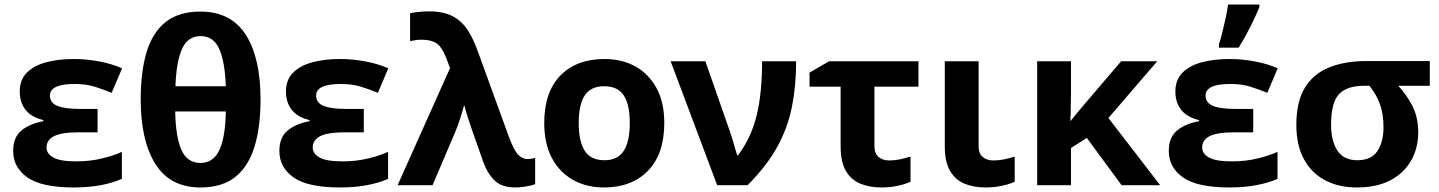

<svg xmlns="http://www.w3.org/2000/svg" viewBox="-20 -816 6340 846"><path d="M410 -336V-233H328Q251 -233 218 -216Q185 -199 185 -166Q185 -139 215 -122Q245 -105 316 -105Q377 -105 430 -118Q483 -131 517 -147V-28Q480 -11 426 -0.5Q372 10 305 10Q164 10 101 -34Q38 -78 38 -151Q38 -211 74.5 -241Q111 -271 171 -282V-287Q119 -299 93 -331.5Q67 -364 67 -413Q67 -465 99 -496.5Q131 -528 185 -542Q239 -556 305 -556Q362 -556 419 -545Q476 -534 518 -515L472 -407Q436 -422 397.5 -434Q359 -446 309 -446Q200 -446 200 -395Q200 -363 232.5 -349.5Q265 -336 335 -336Z M1128 -378Q1128 -257 1101.5 -170Q1075 -83 1017 -36.5Q959 10 863 10Q730 10 665 -93Q600 -196 600 -378Q600 -500 626 -586.5Q652 -673 710 -719Q768 -765 863 -765Q997 -765 1062.5 -663.5Q1128 -562 1128 -378ZM864 -657Q808 -657 782.5 -601.5Q757 -546 753 -436H975Q971 -546 945.5 -601.5Q920 -657 864 -657ZM863 -98Q920 -98 946.5 -154.5Q973 -211 975 -325H752Q754 -213 779.5 -155.5Q805 -98 863 -98Z M1583 -336V-233H1501Q1424 -233 1391 -216Q1358 -199 1358 -166Q1358 -139 1388 -122Q1418 -105 1489 -105Q1550 -105 1603 -118Q1656 -131 1690 -147V-28Q1653 -11 1599 -0.5Q1545 10 1478 10Q1337 10 1274 -34Q1211 -78 1211 -151Q1211 -211 1247.5 -241Q1284 -271 1344 -282V-287Q1292 -299 1266 -331.5Q1240 -364 1240 -413Q1240 -465 1272 -496.5Q1304 -528 1358 -542Q1412 -556 1478 -556Q1535 -556 1592 -545Q1649 -534 1691 -515L1645 -407Q1609 -422 1570.5 -434Q1532 -446 1482 -446Q1373 -446 1373 -395Q1373 -363 1405.5 -349.5Q1438 -336 1508 -336Z M1732 0 1963 -516 1946 -561Q1925 -613 1901 -627Q1877 -641 1837 -641Q1824 -641 1810.5 -639Q1797 -637 1787 -635V-758Q1801 -761 1825.5 -763.5Q1850 -766 1868 -766Q1932 -766 1972.5 -745.5Q2013 -725 2039 -686Q2065 -647 2085 -591L2222 -214Q2245 -152 2264 -133.5Q2283 -115 2304 -115Q2318 -115 2338 -120V-5Q2326 1 2298.5 5.5Q2271 10 2252 10Q2191 10 2159.5 -20.5Q2128 -51 2110 -101L2063 -234Q2052 -266 2042 -296.5Q2032 -327 2027 -349H2024Q2017 -323 2007 -292Q1997 -261 1987 -237L1886 0Z M2907 -274Q2907 -138 2835.5 -64Q2764 10 2641 10Q2565 10 2505.5 -23Q2446 -56 2412 -119.5Q2378 -183 2378 -274Q2378 -410 2449 -483Q2520 -556 2644 -556Q2721 -556 2780 -523Q2839 -490 2873 -427.5Q2907 -365 2907 -274ZM2530 -274Q2530 -193 2556.5 -151.5Q2583 -110 2643 -110Q2702 -110 2728.5 -151.5Q2755 -193 2755 -274Q2755 -355 2728.5 -395.5Q2702 -436 2642 -436Q2583 -436 2556.5 -395.5Q2530 -355 2530 -274Z M2935 -546H3088L3194 -243Q3202 -221 3212 -186.5Q3222 -152 3228 -132H3232Q3289 -207 3313.5 -305.5Q3338 -404 3338 -546H3488Q3488 -438 3469.5 -345.5Q3451 -253 3404.5 -168.5Q3358 -84 3274 0H3140Z M4027 -546V-434H3833V-171Q3833 -140 3851 -124.5Q3869 -109 3898 -109Q3923 -109 3946 -114Q3969 -119 3992 -126V-15Q3970 -5 3936.5 2.5Q3903 10 3864 10Q3813 10 3772.5 -6Q3732 -22 3708 -61.5Q3684 -101 3684 -171V-434H3547V-496L3633 -546Z M4292 -546V-171Q4292 -140 4310 -124.5Q4328 -109 4357 -109Q4382 -109 4405 -114Q4428 -119 4451 -126V-15Q4429 -5 4395.5 2.5Q4362 10 4323 10Q4272 10 4231.5 -6Q4191 -22 4167 -61.5Q4143 -101 4143 -171V-546Z M5079 -546 4864 -296 5092 0H4922L4769 -208L4699 -164V0H4550V-546H4699V-403Q4698 -373 4698 -343Q4698 -313 4696 -284H4698Q4715 -305 4732 -325.5Q4749 -346 4767 -367L4920 -546Z M5502 -336V-233H5420Q5343 -233 5310 -216Q5277 -199 5277 -166Q5277 -139 5307 -122Q5337 -105 5408 -105Q5469 -105 5522 -118Q5575 -131 5609 -147V-28Q5572 -11 5518 -0.5Q5464 10 5397 10Q5256 10 5193 -34Q5130 -78 5130 -151Q5130 -211 5166.5 -241Q5203 -271 5263 -282V-287Q5211 -299 5185 -331.5Q5159 -364 5159 -413Q5159 -465 5191 -496.5Q5223 -528 5277 -542Q5331 -556 5397 -556Q5454 -556 5511 -545Q5568 -534 5610 -515L5564 -407Q5528 -422 5489.5 -434Q5451 -446 5401 -446Q5292 -446 5292 -395Q5292 -363 5324.5 -349.5Q5357 -336 5427 -336ZM5351 -606V-621Q5359 -645 5366.5 -676Q5374 -707 5381 -739Q5388 -771 5391 -796H5529V-784Q5513 -745 5490 -699Q5467 -653 5438 -606Z M6229 -232Q6229 -164 6198 -109Q6167 -54 6107 -22Q6047 10 5959 10Q5879 10 5819 -21.5Q5759 -53 5725.5 -114.5Q5692 -176 5692 -266Q5692 -367 5729 -428.5Q5766 -490 5835.5 -518.5Q5905 -547 6000 -547H6280V-438H6141Q6177 -400 6203 -350Q6229 -300 6229 -232ZM5845 -266Q5845 -196 5872.5 -153Q5900 -110 5961 -110Q6022 -110 6049 -150Q6076 -190 6076 -255Q6076 -315 6060 -358Q6044 -401 6014 -438H5990Q5914 -438 5879.5 -400.5Q5845 -363 5845 -266Z"/></svg>

Font: Noto Sans IKEA
Style: Bold
Weight: 600
Designer: Monotype Design Team
Foundry: Monotype Imaging Inc.
Version: Version 2.001